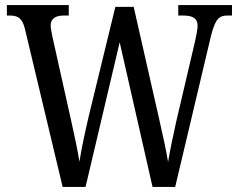

<svg xmlns="http://www.w3.org/2000/svg" viewBox="-20 -734 937 754"><path d="M78 -620 226 0H316L450 -568L579 0H668L809 -595C826 -661 841 -673 874 -673H891V-714H680V-673H699C737 -673 756 -662 756 -633C756 -619 750 -590 746 -572L671 -252C657 -188 648 -145 640 -98C632 -148 619 -204 604 -271L505 -707H433L330 -284C314 -215 300 -152 292 -99C284 -147 273 -201 259 -262L186 -589C183 -605 179 -621 179 -634C179 -659 196 -673 230 -673H250V-714H7V-673H18C51 -673 68 -662 78 -620Z"/></svg>

Font: Noto Serif Lao Cond
Style: Regular
Weight: 400
Width: 3
Designer: Monotype Design Team
Foundry: Monotype Imaging Inc.
Version: Version 2.004